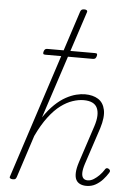

<svg xmlns="http://www.w3.org/2000/svg" viewBox="-65 -1063 783 1127"><g transform="rotate(5 326.0 -499.5)"><path d="M487 16Q466 16 450 8.5Q434 1 426 -14.5Q418 -30 419 -56Q420 -82 432 -119L504 -338Q526 -406 508.5 -445Q491 -484 428 -484Q398 -484 363.5 -472.5Q329 -461 294 -435Q259 -409 224 -363Q189 -317 157 -249L76 0Q73 8 69 11.5Q65 15 54 15Q44 15 38.5 11Q33 7 36 0L362 -1000Q365 -1008 370 -1011.5Q375 -1015 386 -1015Q395 -1015 400 -1011Q405 -1007 402 -999L193 -362Q225 -409 257 -439.5Q289 -470 321 -487.5Q353 -505 381.5 -512Q410 -519 433 -519Q480 -519 511 -499.5Q542 -480 551 -437.5Q560 -395 539 -328L468 -113Q457 -79 457 -58Q457 -37 466 -27Q475 -17 492 -17Q510 -17 527.5 -28Q545 -39 560.5 -55Q576 -71 586 -87Q589 -94 595 -97Q601 -100 610 -95Q617 -90 618 -84.5Q619 -79 614 -72Q602 -52 583.5 -31.5Q565 -11 541 2.5Q517 16 487 16ZM180 -730Q170 -730 168 -734.5Q166 -739 169 -749Q172 -758 176.5 -761.5Q181 -765 190 -765H470Q481 -765 482.5 -760.5Q484 -756 482 -748Q479 -738 474.5 -734Q470 -730 460 -730Z"/></g></svg>

Font: Playwrite BE VLG Thin
Style: Regular
Weight: 250
Designer: Veronika Burian, José Scaglione
Foundry: TypeTogether
Version: Version 1.002